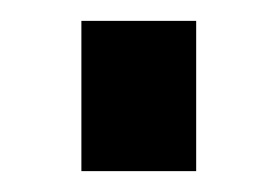

<svg xmlns="http://www.w3.org/2000/svg" viewBox="-20 -164 265 184"><path d="M168 0H58V-144H168Z"/></svg>

Font: Raleway
Style: Bold
Weight: 700
Designer: Matt McInerney, Pablo Impallari, Rodrigo Fuenzalida
Foundry: Matt McInerney, Pablo Impallari, Rodrigo Fuenzalida
Version: Version 3.000